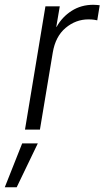

<svg xmlns="http://www.w3.org/2000/svg" viewBox="-84 -542 437 803"><path d="M20.5 0 106 -515.6H166L151.4 -429.7H152.8Q175.8 -471.2 215.6 -496.6Q255.4 -522 306.2 -522Q315.4 -522 322 -521.2Q328.6 -520.5 333 -520L322.8 -457Q318.8 -458 309.1 -459.5Q299.3 -460.9 285.6 -460.9Q232.9 -460.9 190.4 -425.3Q147.9 -389.6 136.7 -322.3L83 0ZM-64 241.2 8.8 57.6H74.2L-14.2 241.2Z"/></svg>

Font: Inter Display Light
Style: Italic
Weight: 300
Italic angle: -9.39999°
Designer: Rasmus Andersson
Foundry: rsms
Version: Version 4.000;git-a52131595